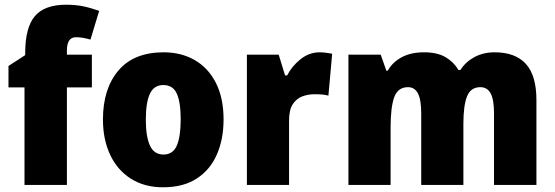

<svg xmlns="http://www.w3.org/2000/svg" viewBox="-20 -785 2355 815"><path d="M370 -414H264V0H84V-414H16V-505L87 -551V-560Q87 -668 128 -716.5Q169 -765 261 -765Q300 -765 332 -758.5Q364 -752 401 -739L364 -617Q350 -621 334.5 -624Q319 -627 302 -627Q264 -627 264 -570V-553H370Z M929 -278Q929 -194 900.5 -129Q872 -64 815 -27Q758 10 672 10Q593 10 535.5 -26.5Q478 -63 447.5 -128Q417 -193 417 -278Q417 -408 482.5 -485.5Q548 -563 675 -563Q749 -563 806.5 -530Q864 -497 896.5 -433Q929 -369 929 -278ZM599 -277Q599 -205 616.5 -167Q634 -129 674 -129Q714 -129 730.5 -167Q747 -205 747 -278Q747 -351 730.5 -387.5Q714 -424 673 -424Q634 -424 616.5 -387.5Q599 -351 599 -277Z M1337 -563Q1350 -563 1364.5 -561Q1379 -559 1390 -557L1374 -379Q1364 -382 1350.5 -383.5Q1337 -385 1315 -385Q1288 -385 1263.5 -376Q1239 -367 1223 -343Q1207 -319 1207 -274V0H1028V-553H1163L1190 -465H1199Q1218 -503 1255 -533Q1292 -563 1337 -563Z M2080 -563Q2167 -563 2212 -514Q2257 -465 2257 -360V0H2077V-303Q2077 -363 2062.5 -389Q2048 -415 2019 -415Q1978 -415 1962.5 -376Q1947 -337 1947 -260V0H1768V-303Q1768 -362 1754 -388.5Q1740 -415 1712 -415Q1669 -415 1653.5 -372.5Q1638 -330 1638 -244V0H1459V-553H1596L1620 -485H1626Q1646 -521 1685 -542Q1724 -563 1780 -563Q1836 -563 1871 -542.5Q1906 -522 1926 -488H1934Q1957 -523 1994.5 -543Q2032 -563 2080 -563Z"/></svg>

Font: Noto Sans Hebrew SemiCondensed Black
Style: Regular
Weight: 900
Width: 4
Designer: Ben Nathan
Foundry: Google LLC
Version: Version 3.001; ttfautohint (v1.8.4.7-5d5b)